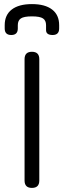

<svg xmlns="http://www.w3.org/2000/svg" viewBox="-20 -918 312 938"><path d="M269 -795V-779Q269 -747 237 -747Q205 -747 205 -771V-795Q205 -818 190 -828Q175 -838 136 -838Q97 -838 82 -828Q67 -818 67 -795V-779Q67 -747 35 -747Q3 -747 3 -779V-795Q3 -845 37.5 -871.5Q72 -898 136 -898Q200 -898 234.5 -871.5Q269 -845 269 -795ZM172 -36Q172 0 136 0Q100 0 100 -36V-629Q100 -665 136 -665Q172 -665 172 -629Z"/></svg>

Font: Jura SemiBold
Style: Regular
Weight: 600
Designer: Daniel Johnson, Alexei Vanyashin
Foundry: Daniel Johnson
Version: Version 5.103